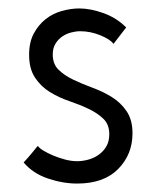

<svg xmlns="http://www.w3.org/2000/svg" viewBox="-20 -427 372 455"><path d="M279 -362 249 -323Q241 -334 217.5 -343.5Q194 -353 170 -353Q160 -353 148.5 -350Q137 -347 127.5 -340.5Q118 -334 111.5 -323.5Q105 -313 105 -298Q105 -275 119 -261.5Q133 -248 154 -238Q175 -228 199.5 -219Q224 -210 245 -197Q266 -184 280 -163.5Q294 -143 294 -111Q294 -61 260 -26.5Q226 8 163 8Q129 8 93.5 -4Q58 -16 36 -42Q40 -46 46 -53Q52 -60 57 -66Q62 -72 65.5 -76.5Q69 -81 70 -81Q73 -76 83 -70Q93 -64 106 -58.5Q119 -53 134 -49Q149 -45 163 -45Q175 -45 188.5 -48.5Q202 -52 213.5 -60Q225 -68 232 -80Q239 -92 239 -109Q239 -132 225 -145.5Q211 -159 190 -169Q169 -179 144 -187.5Q119 -196 98 -209Q77 -222 63 -243Q49 -264 49 -297Q49 -327 60 -347.5Q71 -368 88 -381.5Q105 -395 126.5 -401Q148 -407 168 -407Q194 -407 225 -396Q256 -385 279 -362Z"/></svg>

Font: Josefin Sans
Style: Regular
Weight: 400
Designer: Santiago Orozco
Foundry: Typemade
Version: Version 1.0